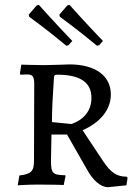

<svg xmlns="http://www.w3.org/2000/svg" viewBox="-20 -770 569 802"><path d="M257 -579 266 -581 282 -599C216 -667 142 -750 142 -750L133 -747L100 -709L102 -700C102 -700 178 -645 257 -579ZM385 -579 394 -581 410 -599C344 -667 270 -750 270 -750L261 -747L228 -709L230 -700C230 -700 306 -645 385 -579ZM431 12 508 4 513 -27 509 -32C467 -32 442 -50 410 -98L325 -226C400 -259 443 -313 443 -375C443 -454 378 -501 270 -501C270 -501 193 -498 163 -498C132 -498 69 -500 69 -500L63 -462L66 -458C66 -458 83 -459 94 -459C116 -459 123 -451 123 -418L122 -99C122 -54 110 -43 61 -37L54 4C54 4 98 1 139 1C176 1 246 2 246 3L254 -35L252 -38C199 -39 193 -46 193 -101L195 -208H260L344 -61C369 -15 402 12 431 12ZM278 -252 197 -260C197 -312 200 -364 205 -440C205 -454 208 -458 219 -458C315 -458 362 -426 362 -361C362 -276 283 -254 278 -252Z"/></svg>

Font: Alegreya SC
Style: Regular
Weight: 400
Designer: Juan Pablo del Peral
Foundry: Huerta Tipografica
Version: Version 2.007;PS 002.007;hotconv 1.0.88;makeotf.lib2.5.64775